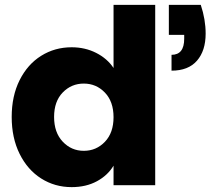

<svg xmlns="http://www.w3.org/2000/svg" viewBox="-20 -760 874 788"><path d="M28 -280Q28 -366 60.5 -431Q93 -496 149 -531Q205 -566 274 -566Q329 -566 374.5 -543Q420 -520 446 -481V-740H617V0H446V-80Q422 -40 377.5 -16Q333 8 274 8Q205 8 149 -27.5Q93 -63 60.5 -128.5Q28 -194 28 -280ZM804 -740Q824 -680 824 -622Q824 -552 788.5 -511Q753 -470 684 -470V-535Q736 -535 736 -601V-617H673V-740ZM446 -279Q446 -343 410.5 -380Q375 -417 324 -417Q273 -417 237.5 -380.5Q202 -344 202 -280Q202 -216 237.5 -178.5Q273 -141 324 -141Q375 -141 410.5 -178Q446 -215 446 -279Z"/></svg>

Font: Fz Poppins
Style: Bold
Weight: 700
Designer: Ninad Kale (Devanagari), Jonny Pinhorn (Latin)
Foundry: Indian Type Foundry
Version: Vit hóa bi Vntype.Com & FontZin.Com